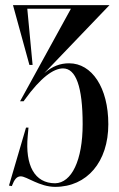

<svg xmlns="http://www.w3.org/2000/svg" viewBox="-20 -720 465 748"><path d="M249.4 -473.4C214.8 -473.4 184.9 -462.5 152.5 -435L406.5 -700H30.6L94.6 -467H107L86.3 -686H256.3L58.2 -325.5H72L76.3 -331.6C138.3 -417.7 188.3 -453.5 225.5 -453.5C275.5 -453.5 302 -383 302 -236C302 -95.5 259 -7.5 195 -6C114.5 -6 77.5 -76 88 -190L91 -223H81.4L15 3L26 5C36 -21 45 -33 61 -33C84 -33 134 8 195 8C319 8 402 -89.5 402 -236C402 -379.3 337.5 -473.4 249.4 -473.4Z"/></svg>

Font: Picaflor 36 pt
Style: Regular
Weight: 400
Designer: Ariel Martín Pérez
Foundry: Tunera Type Foundry
Version: Version 1.000;hotconv 1.0.109;makeotfexe 2.5.65596